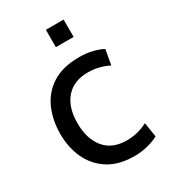

<svg xmlns="http://www.w3.org/2000/svg" viewBox="-172 -767 764 863"><g transform="rotate(-30 210.0 -335.5)"><path d="M269 10Q188.5 10 135.2 -23.8Q82 -57.5 55.2 -114.8Q28.5 -172 28.5 -242Q28.5 -315 54.8 -373.5Q81 -432 135.2 -466Q189.5 -500 273.5 -500Q308.5 -500 339.8 -492.8Q371 -485.5 395 -473L381 -395Q357 -407.5 330 -414.2Q303 -421 273.5 -421Q200 -421 159.8 -374.8Q119.5 -328.5 119.5 -246Q119.5 -165.5 158.8 -117Q198 -68.5 274 -68.5Q303.5 -68.5 330.5 -75.2Q357.5 -82 382 -95L394 -20Q374.5 -8.5 340.5 0.8Q306.5 10 269 10ZM206.5 -591V-681H298.5V-591Z"/></g></svg>

Font: Cabin
Style: Regular
Weight: 400
Width: 4
Designer: Pablo Impallari
Foundry: Pablo Impallari. http://www.impallari.com Igino Marini. http://www.ikern.com
Version: Version 3.001